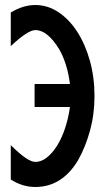

<svg xmlns="http://www.w3.org/2000/svg" viewBox="-20 -740 411 766"><path d="M121 -720Q170 -720 213 -691.5Q256 -663 288 -613.5Q320 -564 338.5 -498Q357 -432 357 -356Q357 -284 339 -218.5Q321 -153 291 -100Q227 6 121 6Q69 6 23 -24V-161Q90 -94 121 -94Q145 -94 167.5 -112Q190 -130 208.5 -160Q227 -190 240 -229.5Q253 -269 259 -313H118V-405H259Q254 -446 243 -481Q232 -516 217 -542Q170 -620 121 -620Q91 -620 23 -556V-690Q72 -720 121 -720Z"/></svg>

Font: Fundamental  Brigade Condensed
Style: Regular
Weight: 400
Width: 3
Designer: Peter Wiegel, original typeface by Carl Albert Fahrenwaldt 1901
Foundry: Peter Wiegel
Version: Version 0.000 2012 initial release